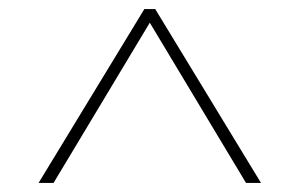

<svg xmlns="http://www.w3.org/2000/svg" viewBox="-20 -732 660 423"><path d="M298 -712H322L555 -329H522L310 -682L98 -329H65Z"/></svg>

Font: Nyght Serif Light
Style: Regular
Weight: 300
Designer: Maksym Kobuzan
Version: Version 0.410